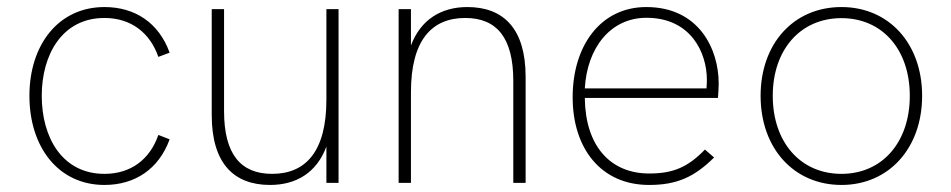

<svg xmlns="http://www.w3.org/2000/svg" viewBox="-20 -519 2700 545"><path d="M276.5 6C363.5 6 431 -39.5 461.5 -123.5L429.5 -136C405.5 -66.5 351.5 -25.5 276.5 -25.5C156.5 -25.5 98.5 -129 98.5 -247C98.5 -364 156.5 -468 276.5 -468C351.5 -468 405.5 -426.5 429.5 -357.5L461.5 -369.5C431 -454 363.5 -499 276.5 -499C146 -499 63.5 -392 63.5 -247C63.5 -101 146 6 276.5 6Z M746.5 6C821 6 879 -29 906.5 -103V0H941V-493H906.5V-236C906.5 -90 848.5 -25.5 752.5 -25.5C663 -25.5 616 -81.5 616 -203.5V-493H581V-192.5C581 -55.5 643.5 6 746.5 6Z M1111.5 0H1146.5V-257.5C1146.5 -403.5 1204.5 -468 1300.5 -468C1390 -468 1437 -412 1437 -289.5V0H1472V-301C1472 -437.5 1409.5 -499 1306.5 -499C1232 -499 1174 -463 1146.5 -390V-493H1111.5Z M1822.5 6C1900 6 1950 -15.5 2007 -72L1981 -94.5C1932.5 -44.5 1891 -26.5 1823 -26.5C1712 -26.5 1641.5 -105 1640 -241H2018C2019 -251 2020 -271.5 2020 -282.5C2020 -379 1964.5 -499 1814.5 -499C1685 -499 1605.5 -389.5 1605.5 -243C1605.5 -97.5 1686 6 1822.5 6ZM1640 -268C1646.5 -384 1713.5 -468.5 1815 -468.5C1941 -468.5 1986.5 -369.5 1986.5 -292.5C1986.5 -285 1986 -276.5 1985.5 -268Z M2368.5 6C2503 6 2597.5 -98.5 2597.5 -247C2597.5 -395 2503.5 -499 2368.5 -499C2232.5 -499 2139 -395 2139 -247C2139 -98 2233.5 6 2368.5 6ZM2173.5 -247C2173.5 -378 2252 -467.5 2368.5 -467.5C2484.5 -467.5 2562.5 -378.5 2562.5 -247C2562.5 -115.5 2484.5 -25.5 2368.5 -25.5C2252 -25.5 2173.5 -115.5 2173.5 -247Z"/></svg>

Font: HK Grotesk ExtraLight
Style: Regular
Weight: 200
Designer: Alfredo Marco Pradil
Foundry: Hanken Design Co.
Version: Version 3.001;FEAKit 1.0